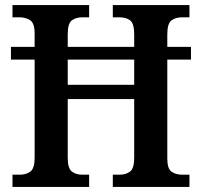

<svg xmlns="http://www.w3.org/2000/svg" viewBox="-20 -734 793 754"><path d="M29 0V-48H59Q83 -48 99.5 -60.5Q116 -73 116 -114V-500H23V-550H116V-602Q116 -643 98.5 -654.5Q81 -666 57 -666H29V-714H330V-666H303Q278 -666 262 -654Q246 -642 246 -600V-550H507V-599Q507 -642 491 -654Q475 -666 449 -666H423V-714H724V-666H695Q670 -666 653.5 -654Q637 -642 637 -599V-550H730V-500H637V-111Q637 -71 654 -59.5Q671 -48 695 -48H724V0H423V-48H450Q475 -48 491 -60.5Q507 -73 507 -115V-345H246V-114Q246 -73 262 -60.5Q278 -48 303 -48H330V0ZM246 -401H507V-500H246Z"/></svg>

Font: Noto Serif Bengali SemiCondensed SemiBold
Style: Regular
Weight: 600
Width: 4
Designer: Juan Bruce, Universal Thirst, Indian Type Foundry and the Monotype Design Team.
Foundry: Monotype Imaging Inc.
Version: Version 2.003; ttfautohint (v1.8.4.7-5d5b)